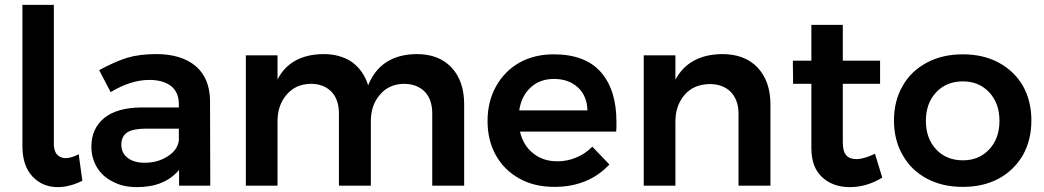

<svg xmlns="http://www.w3.org/2000/svg" viewBox="-20 -762 4285 788"><path d="M214 -128C205 -138 201 -153 201 -173V-742H72V-162C72 -108 86 -67 113 -38C140 -9 175 6 217 6C250 6 283 -3 318 -20L303 -129C282 -118 264 -113 250 -113C235 -113 223 -118 214 -128Z M715 0H843L842 -350C841 -410 822 -457 784 -490C745 -523 691 -540 622 -540C576 -540 536 -535 502 -525C467 -514 429 -497 387 -474L434 -384C489 -417 542 -434 593 -434C632 -434 662 -425 683 -408C704 -391 714 -366 714 -335V-321H558C493 -320 443 -306 408 -278C373 -249 355 -210 355 -160C355 -129 363 -100 378 -75C393 -50 415 -30 444 -16C472 -1 505 6 542 6C580 6 614 0 643 -12C672 -24 696 -42 715 -65ZM669 -121C642 -103 610 -94 573 -94C544 -94 521 -101 504 -114C487 -127 478 -145 478 -168C478 -191 486 -208 503 -219C519 -229 544 -234 579 -234H714V-186C711 -160 696 -138 669 -121Z M1833 -485C1798 -522 1751 -540 1690 -540C1591 -539 1525 -496 1491 -412C1478 -453 1456 -484 1425 -507C1393 -529 1354 -540 1307 -540C1217 -539 1154 -504 1119 -436V-535H989V0H1119V-264C1119 -308 1131 -344 1156 -373C1180 -402 1213 -417 1255 -418C1291 -418 1319 -407 1340 -386C1361 -364 1371 -334 1371 -296V0H1502V-264C1502 -308 1514 -344 1539 -373C1563 -402 1596 -417 1637 -418C1673 -418 1702 -407 1723 -386C1744 -364 1754 -334 1754 -296V0H1885V-334C1885 -397 1868 -448 1833 -485Z M2446 -466C2403 -515 2338 -539 2253 -539C2200 -539 2153 -528 2112 -505C2071 -482 2039 -449 2016 -408C1993 -367 1981 -319 1981 -266C1981 -213 1992 -166 2015 -125C2038 -84 2070 -52 2112 -29C2153 -6 2201 5 2256 5C2303 5 2345 -3 2384 -19C2422 -35 2454 -58 2481 -87L2411 -160C2392 -141 2371 -126 2346 -116C2321 -105 2294 -100 2267 -100C2228 -100 2195 -111 2168 -133C2141 -154 2123 -184 2114 -222H2509C2510 -231 2510 -244 2510 -261C2510 -349 2489 -417 2446 -466ZM2391 -309H2111C2117 -349 2133 -381 2159 -404C2184 -427 2216 -438 2254 -438C2295 -438 2327 -426 2352 -403C2377 -380 2390 -348 2391 -309Z M3089 -485C3054 -522 3005 -540 2944 -540C2853 -539 2789 -504 2752 -435V-535H2622V0H2752V-263C2752 -308 2765 -344 2790 -373C2815 -402 2849 -416 2892 -417C2929 -417 2958 -406 2979 -385C3000 -363 3011 -333 3011 -296V0H3142V-334C3142 -397 3124 -448 3089 -485Z M3601 -33 3571 -131C3540 -116 3515 -109 3495 -109C3476 -109 3462 -114 3453 -125C3444 -135 3439 -152 3439 -177V-418H3592V-513H3439V-660H3310V-513H3234L3235 -418H3310V-154C3310 -101 3325 -62 3354 -35C3383 -8 3421 6 3467 6C3514 6 3558 -7 3601 -33Z M4079 -505C4036 -528 3987 -539 3932 -539C3876 -539 3827 -528 3784 -505C3741 -482 3708 -451 3685 -410C3661 -369 3649 -321 3649 -268C3649 -214 3661 -166 3685 -125C3708 -84 3741 -52 3784 -29C3827 -6 3876 5 3932 5C3987 5 4036 -6 4079 -29C4121 -52 4154 -84 4178 -125C4201 -166 4213 -214 4213 -268C4213 -321 4201 -369 4178 -410C4154 -451 4121 -482 4079 -505ZM3822 -383C3850 -413 3887 -428 3932 -428C3976 -428 4012 -413 4040 -383C4068 -353 4082 -314 4082 -266C4082 -218 4068 -179 4040 -149C4012 -119 3976 -104 3932 -104C3887 -104 3850 -119 3822 -149C3794 -179 3780 -218 3780 -266C3780 -314 3794 -353 3822 -383Z"/></svg>

Font: Argentum Sans Medium
Style: Regular
Weight: 500
Designer: Julieta Ulanovsky
Foundry: Julieta Ulanovsky
Version: Version 5.001;January 29, 2019;FontCreator 11.5.0.2425 64-bi